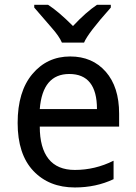

<svg xmlns="http://www.w3.org/2000/svg" viewBox="-20 -786 575 813"><path d="M484.4 -250H148.4Q148.4 -160.2 185.5 -113.3Q222.7 -66.4 296.9 -66.4Q382.8 -66.4 460.9 -105.5V-27.3Q386.7 7.8 296.9 7.8Q187.5 7.8 121.1 -62.5Q54.7 -132.8 54.7 -265.6Q54.7 -398.4 117.2 -472.7Q179.7 -546.9 277.3 -546.9Q371.1 -546.9 427.7 -482.4Q484.4 -418 484.4 -304.7ZM148.4 -324.2H390.6Q390.6 -398.4 361.3 -435.5Q332 -472.7 273.4 -472.7Q160.2 -472.7 148.4 -324.2ZM449.2 -753.9Q351.6 -644.5 335.9 -605.5H242.2Q230.5 -632.8 199.2 -668L125 -753.9V-765.6H183.6Q226.6 -738.3 289.1 -675.8Q343.8 -734.4 390.6 -765.6H449.2Z"/></svg>

Font: Droid Sans Fallback
Style: Regular
Weight: 400
Designer: Steve Matteson
Foundry: Ascender Corporation
Version: 3.00 (Khmer version)